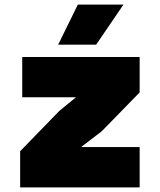

<svg xmlns="http://www.w3.org/2000/svg" viewBox="-20 -809 690 829"><path d="M67 -156 236 -330 308 -389H76V-563H583V-410L419 -242L330 -174H583V0H67ZM316 -789H513L395 -616H231Z"/></svg>

Font: Azeret Mono Black
Style: Regular
Weight: 900
Designer: Martin Vácha
Foundry: Displaay
Version: Version 1.000; Glyphs 3.0.3, build 3074